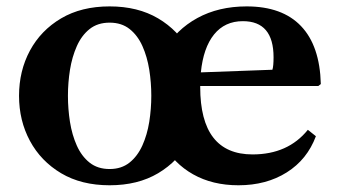

<svg xmlns="http://www.w3.org/2000/svg" viewBox="-20 -554 1030 585"><path d="M314 10.5Q228 10.5 166.2 -26.2Q104.5 -63 71.2 -124.8Q38 -186.5 38 -262Q38 -338 71.2 -399.8Q104.5 -461.5 166.2 -498Q228 -534.5 314 -534.5Q400 -534.5 461.8 -498Q523.5 -461.5 556.8 -399.8Q590 -338 590 -262Q590 -186.5 556.8 -124.8Q523.5 -63 461.8 -26.2Q400 10.5 314 10.5ZM314 -39Q350 -39 374.5 -58.5Q399 -78 413.8 -110.8Q428.5 -143.5 434.8 -183Q441 -222.5 441 -262.5Q441 -302 434.8 -341.5Q428.5 -381 414 -413.5Q399.5 -446 375 -465.5Q350.5 -485 314 -485Q277.5 -485 253 -465.5Q228.5 -446 214 -413.2Q199.5 -380.5 193.2 -341.2Q187 -302 187 -262Q187 -222 193.2 -182.5Q199.5 -143 214 -110.5Q228.5 -78 253 -58.5Q277.5 -39 314 -39ZM706.5 10.5Q627.5 10.5 568.5 -22.8Q509.5 -56 476.8 -115.8Q444 -175.5 444 -254Q444 -337.5 480.2 -400.5Q516.5 -463.5 581.2 -499Q646 -534.5 731.5 -534.5Q840 -534.5 897.2 -474.5Q954.5 -414.5 957.5 -298L950 -292H590V-289Q590 -83.5 749.5 -83.5Q857.5 -83.5 918 -158.5L942.5 -139Q916 -68 853.8 -28.8Q791.5 10.5 706.5 10.5ZM720 -489.5Q665 -489.5 632.2 -449Q599.5 -408.5 592 -333.5L810 -341.5Q813.5 -352.5 813.5 -379.5Q813.5 -489.5 720 -489.5Z"/></svg>

Font: Libre Caslon Text SemiBold
Style: Regular
Weight: 600
Designer: Pablo Impallari, Rodrigo Fuenzalida, Katja Schimmel
Foundry: Pablo Impallari, Rodrigo Fuenzalida
Version: Version 2.000